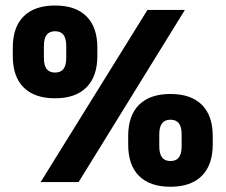

<svg xmlns="http://www.w3.org/2000/svg" viewBox="-20 -676 838 713"><path d="M272 0H131L527.5 -639H666.5ZM613 17.5Q537 17.5 496.5 -22.5Q456 -62.5 456 -139.5V-170.5Q456 -247 496.5 -287Q537 -327 613 -327Q689 -327 729.5 -287Q770 -247 770 -170.5V-139.5Q770 -63.5 729.5 -23Q689 17.5 613 17.5ZM613 -78Q634 -78 644.2 -91.5Q654.5 -105 654.5 -132V-177.5Q654.5 -204.5 644.2 -218Q634 -231.5 613 -231.5Q592 -231.5 581.8 -218Q571.5 -204.5 571.5 -177.5V-132Q571.5 -105 581.8 -91.5Q592 -78 613 -78ZM184.5 -311Q108.5 -311 68 -351Q27.5 -391 27.5 -468V-499Q27.5 -575.5 68 -615.5Q108.5 -655.5 184.5 -655.5Q260.5 -655.5 301 -615.5Q341.5 -575.5 341.5 -499V-468Q341.5 -392 301 -351.5Q260.5 -311 184.5 -311ZM184.5 -406.5Q205.5 -406.5 215.8 -420Q226 -433.5 226 -460.5V-506Q226 -533 215.8 -546.5Q205.5 -560 184.5 -560Q163.5 -560 153.2 -546.5Q143 -533 143 -506V-460.5Q143 -433.5 153.2 -420Q163.5 -406.5 184.5 -406.5Z"/></svg>

Font: Anek Malayalam ExtraBold
Style: Regular
Weight: 800
Version: Version 1.003